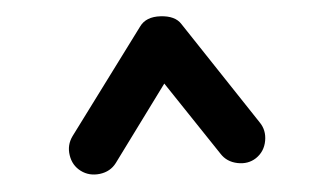

<svg xmlns="http://www.w3.org/2000/svg" viewBox="-20 -750 395 230"><path d="M76.7 -545.4Q66.4 -551.8 63.5 -564Q60.5 -576.2 66.9 -586.9L147.9 -718.3Q154.8 -730 172.4 -730.5Q189.9 -731 197.3 -721.2L291 -603.5Q298.8 -594.2 297.6 -581.3Q296.4 -568.4 286.6 -560.5Q277.3 -553.2 264.4 -554.7Q251.5 -556.2 244.1 -565.9L176.8 -649.9L118.7 -554.7Q112.3 -544.4 99.6 -541.7Q86.9 -539.1 76.7 -545.4Z"/></svg>

Font: Mikhak SemiBold
Style: Regular
Weight: 600
Designer: Amin Abedi
Version: Version 3.3